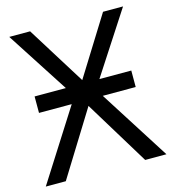

<svg xmlns="http://www.w3.org/2000/svg" viewBox="-107 -802 800 890"><g transform="rotate(-15 293.0 -357.0)"><path d="M218 -338H61V-417H211L19 -714H119L294 -433L469 -714H565L372 -417H525V-338H367L582 0H480L291 -310L99 0H3Z"/></g></svg>

Font: BC Sans
Style: Regular
Weight: 400
Designer: Monotype Design Team
Province of B.C.
Foundry: Monotype Imaging Inc.
Version: Version 2.000;GOOG;noto-source:20170915:90ef993387c0